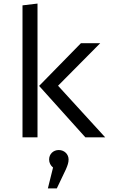

<svg xmlns="http://www.w3.org/2000/svg" viewBox="-20 -769 640 1075"><path d="M190 -749 106 -739V0H190ZM541 -527H433L199 -288L458 0H569L305 -289ZM309 71C279 71 255 93 255 124C255 142 263 158 277 169L248 286H298L349 179C359 156 364 141 364 124C364 94 340 71 309 71Z"/></svg>

Font: FiraMono Nerd Font
Style: Regular
Weight: 400
Designer: Carrois Corporate & Edenspiekermann AG
Foundry: Carrois Corporate GbR & Edenspiekermann AG
Version: Version 003.206;Nerd Fonts 3.3.0